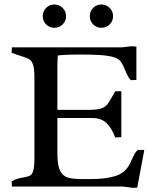

<svg xmlns="http://www.w3.org/2000/svg" viewBox="-20 -852 709 877"><path d="M606.9 4.4Q599.1 5.9 591.3 5.9Q582 5.9 563.5 2.9Q544.9 0 535.2 0H34.2L33.2 -23.9Q48.3 -32.2 61.3 -35.9Q74.2 -39.6 89.8 -42Q109.4 -45.4 118.4 -50.8Q127.4 -56.2 132.3 -74Q137.2 -91.8 137.2 -130.4V-500Q137.2 -538.1 131.1 -556.2Q125 -574.2 113.3 -581.3Q101.6 -588.4 74.2 -596.7Q69.8 -598.1 57.4 -602.1Q44.9 -606 33.2 -610.8L34.2 -635.7H532.2Q539.1 -635.7 547.1 -636.7Q555.2 -637.7 558.6 -638.2Q573.2 -640.6 585 -640.6Q595.2 -640.6 603 -638.7V-486.8L577.6 -485.8Q569.3 -494.1 564 -504.4Q558.6 -514.6 551.8 -531.2Q542 -555.7 532.5 -569.3Q522.9 -583 504.4 -589.4Q477.1 -598.1 436.5 -600.6Q396 -603 342.8 -603Q280.3 -603 244.1 -598.6Q242.2 -576.7 242.2 -548.3V-350.1H382.8Q421.4 -350.1 440.4 -356Q459.5 -361.8 470 -375Q480.5 -388.2 499 -421.9L506.3 -435.1H534.2V-225.6L506.3 -224.1Q490.7 -266.1 466.6 -289.6Q442.4 -313 401.9 -313H242.2V-148.4Q242.2 -97.2 254.2 -72.8Q266.1 -48.3 288.8 -41.3Q311.5 -34.2 353.5 -34.2H401.4Q462.9 -34.2 507.6 -48.1Q552.2 -62 573.7 -105L580.6 -120.1Q589.4 -139.2 594.7 -148.7Q600.1 -158.2 608.4 -167H639.2ZM228.5 -725.1Q206.1 -725.1 190.7 -740.5Q175.3 -755.9 175.3 -778.3Q175.3 -800.3 190.7 -815.9Q206.1 -831.5 228.5 -831.5Q250.5 -831.5 266.1 -815.9Q281.7 -800.3 281.7 -778.3Q281.7 -755.9 266.1 -740.5Q250.5 -725.1 228.5 -725.1ZM442.9 -725.1Q420.9 -725.1 405.5 -740.5Q390.1 -755.9 390.1 -778.3Q390.1 -800.3 405.5 -815.9Q420.9 -831.5 442.9 -831.5Q465.3 -831.5 481 -815.9Q496.6 -800.3 496.6 -778.3Q496.6 -755.9 481 -740.5Q465.3 -725.1 442.9 -725.1Z"/></svg>

Font: Radley
Style: Regular
Weight: 400
Designer: Vernon Adams
Foundry: Vernon Adams
Version: Version 1.003; ttfautohint (v1.6)